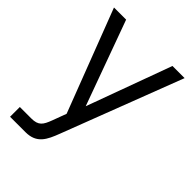

<svg xmlns="http://www.w3.org/2000/svg" viewBox="-210 -619 917 917"><g transform="rotate(45 248.5 -160.0)"><path d="M28 200H132C208 200 230 151 254 88L487 -520H405L248 -91L92 -520H10L209 -1L183 69C166 114 154 134 105 134H28Z"/></g></svg>

Font: Aspekta 350
Style: Regular
Weight: 350
Designer: Ivo Dolenc
Version: Version 2.000